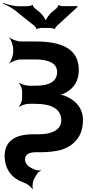

<svg xmlns="http://www.w3.org/2000/svg" viewBox="-28 -981 625 1250"><path d="M371 -197C371 -136 308 -107 230 -107H192C73 -107 2 -66 2 37C5 128 53 181 125 207C147 214 176 236 182 249L186 248C181 234 185 200 195 182L215 148C219 141 232 133 238 131L236 127C230 129 215 129 206 126C172 113 135 95 135 57C135 25 161 10 205 10H240C286 10 327 5 366 -4C451 -30 512 -90 512 -199C512 -278 465 -325 406 -352C390 -360 366 -366 353 -365V-361C366 -362 390 -372 406 -381C453 -409 485 -454 485 -525C485 -664 373 -711 204 -711H108C84 -711 47 -725 34 -737L32 -735C44 -722 58 -685 58 -661V-644C58 -620 44 -583 32 -570L34 -568C47 -580 84 -594 108 -594H204C285 -594 344 -571 344 -512C344 -449 289 -423 208 -423H162C140 -423 107 -434 98 -443L96 -440C105 -431 116 -404 116 -387V-340C116 -324 105 -298 96 -289L100 -286C109 -295 140 -305 160 -305H204C304 -305 371 -273 371 -197ZM226 -905 199 -927C194 -930 184 -944 186 -948L181 -949C180 -945 162 -941 154 -941L106 -940C68 -939 21 -951 -6 -961L-8 -957C18 -947 63 -923 90 -897L196 -813C200 -809 210 -796 208 -793L212 -791C213 -795 233 -799 239 -799H300C306 -799 324 -795 326 -792L330 -793C329 -796 338 -809 342 -812L477 -936V-941H376C371 -941 356 -945 355 -949L351 -947C353 -944 345 -930 340 -927L314 -906C294 -890 268 -855 268 -838H272C272 -855 246 -890 226 -905Z"/></svg>

Font: Asimov
Style: EdgeWide
Weight: 500
Designer: Google
Version: Version 2.000980: 2014